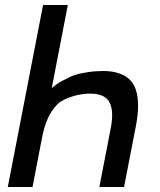

<svg xmlns="http://www.w3.org/2000/svg" viewBox="-20 -750 642 770"><path d="M152.8 -730H252L187.5 -396.5Q198.2 -406.2 209.5 -413.8Q220.7 -421.4 235.4 -428.7L260.7 -441.4Q270.5 -446.3 283.4 -450.2Q296.4 -454.1 311 -457Q325.7 -460 340.8 -461.9Q356 -463.9 369.6 -464.4L393.1 -465.3Q470.2 -465.3 506.3 -424.3Q509.8 -420.4 512.2 -416.5Q514.6 -412.6 516.1 -410.2Q524.4 -395 529.1 -374Q533.7 -353 533.7 -326.2Q533.7 -290 524.9 -244.1L477.5 0H378.4L423.3 -231.4Q429.7 -262.7 429.7 -288.6Q429.7 -333 408.4 -353.8Q387.2 -374.5 341.3 -374.5Q317.9 -374.5 293.7 -369.4Q269.5 -364.3 245.6 -354Q220.2 -343.3 208.5 -330.1Q165.5 -285.6 149.4 -201.7L110.4 0H11.2Z"/></svg>

Font: Hack
Style: Italic
Weight: 400
Italic angle: -11°
Monospace: yes
Designer: Christopher Simpkins
Foundry: Christopher Simpkins
Version: Version 2.019; ttfautohint (v1.4.1) -l 4 -r 80 -G 350 -x 0 -